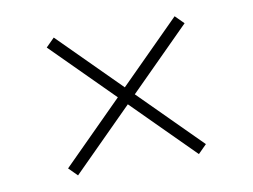

<svg xmlns="http://www.w3.org/2000/svg" viewBox="-52 -628 705 535"><g transform="rotate(-10 300.0 -361.0)"><path d="M129 -166 105 -190 276 -361 105 -532 129 -556 300 -385 471 -556 495 -532 324 -361 495 -190 471 -166 300 -337Z"/></g></svg>

Font: Mona Sans ExtraLight
Style: Regular
Weight: 200
Designer: Deni Anggara
Foundry: GitHub
Version: Version 2.000